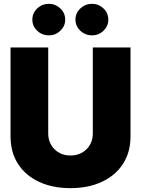

<svg xmlns="http://www.w3.org/2000/svg" viewBox="-20 -976 738 1005"><path d="M465.8 -727.5H663.1V-261.7Q663.1 -178.7 623.5 -117.9Q584 -57.1 513.2 -24.2Q442.4 8.8 348.6 8.8Q254.9 8.8 184.3 -24.2Q113.8 -57.1 74.5 -117.9Q35.2 -178.7 35.2 -261.7V-727.5H232.4V-278.3Q232.4 -227.5 265.4 -194.8Q298.3 -162.1 348.6 -162.1Q399.9 -162.1 432.9 -194.8Q465.8 -227.5 465.8 -278.3ZM236.3 -791Q199.7 -791 174.6 -815.2Q149.4 -839.4 149.4 -873Q149.4 -907.7 174.6 -931.6Q199.7 -955.6 236.3 -956.1Q271 -955.6 296.1 -931.6Q321.3 -907.7 321.3 -873Q321.3 -839.4 296.1 -815.2Q271 -791 236.3 -791ZM461.9 -791Q425.8 -791 400.4 -815.2Q375 -839.4 375 -873Q375 -907.7 400.4 -931.6Q425.8 -955.6 461.9 -956.1Q497.1 -955.6 522 -931.6Q546.9 -907.7 546.9 -873Q546.9 -839.4 522 -815.2Q497.1 -791 461.9 -791Z"/></svg>

Font: Inter Tight Black
Style: Regular
Weight: 900
Designer: Rasmus Andersson
Foundry: rsms
Version: Version 3.004; ttfautohint (v1.8.4.7-5d5b)